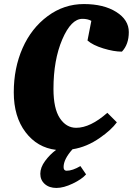

<svg xmlns="http://www.w3.org/2000/svg" viewBox="-20 -730 656 948"><path d="M294 95Q294 113 309 113Q338 113 377 90L405 131Q384 155 339 176.5Q294 198 258.5 198Q223 198 201 178.5Q179 159 179 128Q179 97 202.5 65Q226 33 257 10Q164 -1 106 -77.5Q48 -154 48 -274Q48 -394 91.5 -492.5Q135 -591 215.5 -650.5Q296 -710 394 -710Q492 -710 554 -671Q616 -632 616 -571.5Q616 -511 582 -475Q542 -475 490 -491Q438 -507 412 -530L431 -627Q413 -637 387 -637Q331 -637 287.5 -535.5Q244 -434 244 -291Q244 -194 275.5 -146.5Q307 -99 356 -99Q426 -99 510 -173L557 -126Q529 -88 474 -50Q409 -4 338 7Q294 56 294 95Z"/></svg>

Font: Oleo Script
Style: Bold
Weight: 700
Designer: Soytutype
Foundry: Soytutype
Version: Version 1.002